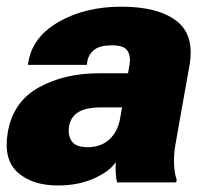

<svg xmlns="http://www.w3.org/2000/svg" viewBox="-26 -551 656 580"><path d="M-2.4 -151.9Q-16.6 -69.3 27.6 -30Q71.8 9.3 148.9 9.3Q211.4 9.3 259 -12.5Q306.6 -34.2 323.7 -61.5Q322.8 -45.4 323.7 -28.1Q324.7 -10.7 327.6 0H506.3L507.8 -7.8Q501 -26.4 499.8 -54.9Q498.5 -83.5 503.9 -114.3L546.4 -353.5Q562.5 -445.8 506.6 -488.3Q450.7 -530.8 340.8 -530.8Q231.9 -530.8 152.6 -485.6Q73.2 -440.4 60.1 -365.7L58.1 -355H236.3L237.8 -365.7Q241.7 -387.2 258.8 -400.6Q275.9 -414.1 312 -414.1Q348.6 -414.1 359.1 -397.7Q369.6 -381.3 365.2 -355L360.8 -329.6H272.5Q168 -329.6 90.8 -286.6Q13.7 -243.7 -2.4 -151.9ZM182.6 -169.9Q188 -198.7 211.2 -212.6Q234.4 -226.6 280.8 -226.6H342.8L336.9 -193.8Q330.1 -153.8 304.7 -130.1Q279.3 -106.4 238.3 -106.4Q203.1 -106.4 190.7 -124.5Q178.2 -142.6 182.6 -169.9Z"/></svg>

Font: Roboto Flex
Style: wght 900 wdth 100 opsz 14.0 GRAD 0.00 slnt -10.00 XTRA 468 XOPQ 96 YOPQ 79 YTLC 514 YTUC 712 YTAS 750 YTDE -203.00 YTFI 738
Weight: 900
Italic angle: -10°
Designer: Berlow after Robertson
Foundry: Google
Version: Version 3.100